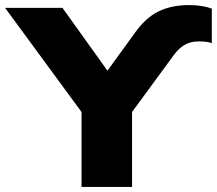

<svg xmlns="http://www.w3.org/2000/svg" viewBox="-56 -736 854 756"><path d="M265 0V-361L301 -246L-36 -705H190L379 -441H355L474 -605Q517 -666 568 -691Q619 -716 689 -716Q716 -716 739.5 -712Q763 -708 778 -702V-566Q767 -570 754.5 -571.5Q742 -573 727 -573Q696 -573 673 -560.5Q650 -548 629 -520L428 -246L464 -361V0Z"/></svg>

Font: Nunito Sans 10pt SemiExpanded Black
Style: Regular
Weight: 900
Width: 6
Designer: Vernon Adams
Foundry: Vernon Adams
Version: Version 3.101;gftools[0.9.27]